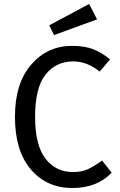

<svg xmlns="http://www.w3.org/2000/svg" viewBox="-20 -931 600 963"><path d="M427 -911 467 -834 251 -755 227 -804ZM341 -701Q403 -701 445.5 -685Q488 -669 532 -633L480 -572Q417 -623 347 -623Q261 -623 208.5 -557Q156 -491 156 -345Q156 -203 208 -135.5Q260 -68 346 -68Q390 -68 422 -83Q454 -98 492 -126L540 -65Q467 12 343 12Q214 12 134.5 -81.5Q55 -175 55 -345Q55 -513 136.5 -607Q218 -701 341 -701Z"/></svg>

Font: Fira Sans
Style: Regular
Weight: 400
Designer: Carrois Corporate & Edenspiekermann AG
Foundry: Carrois Corporate GbR & Edenspiekermann AG
Version: Version 4.106;PS 004.106;hotconv 1.0.70;makeotf.lib2.5.58329